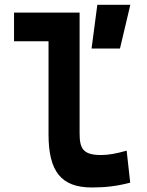

<svg xmlns="http://www.w3.org/2000/svg" viewBox="-20 -786 626 815"><path d="M370.1 9.8C428.7 9.8 477.1 3.9 532.7 -10.7L517.6 -146.5C472.7 -133.8 439.9 -127.9 409.2 -127.9C332 -127.9 317.9 -155.8 317.9 -220.7V-732.4H39.6V-610.8H186V-215.8C186 -58.1 239.7 9.8 370.1 9.8ZM368.7 -580.1H489.3L533.2 -765.6H393.1Z"/></svg>

Font: Cascadia Mono NF
Style: Bold
Weight: 700
Monospace: yes
Designer: Aaron Bell
Foundry: Saja Typeworks
Version: Version 2404.023